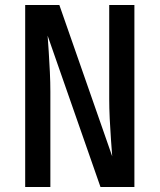

<svg xmlns="http://www.w3.org/2000/svg" viewBox="-20 -750 640 770"><path d="M81 0V-730H218L430 -123Q428 -151 425 -191Q422 -231 420 -274Q418 -317 418 -353V-730H519V0H383L171 -607Q173 -580 175.5 -541.5Q178 -503 180 -461Q182 -419 182 -383V0Z"/></svg>

Font: JetBrains Mono SemiBold
Style: Regular
Weight: 472
Monospace: yes
Designer: Philipp Nurullin, Konstantin Bulenkov
Foundry: JetBrains
Version: Version 2.305; ttfautohint (v1.8.4.7-5d5b)